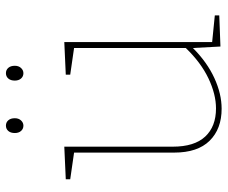

<svg xmlns="http://www.w3.org/2000/svg" viewBox="-80 -682 768 648"><g transform="rotate(-90 304.0 -358.0)"><path d="M486 -26 576 -17V-2L471 2L466 -91Q418 -43 364.5 -18.5Q311 6 261 6Q193 6 153 -34.5Q113 -75 113 -154V-492L23 -505V-520L133 -525V-159Q133 -86 167 -49.5Q201 -13 262 -13Q310 -13 363.5 -38.5Q417 -64 466 -115V-492L376 -505V-520L486 -525ZM179 -692Q179 -706 186 -714Q193 -722 204 -722Q215 -722 222 -714Q229 -706 229 -692Q229 -679 221.5 -671Q214 -663 204 -663Q193 -663 186 -671Q179 -679 179 -692ZM356 -692Q356 -706 363 -714Q370 -722 381 -722Q392 -722 399 -714Q406 -706 406 -692Q406 -679 398.5 -671Q391 -663 381 -663Q370 -663 363 -671Q356 -679 356 -692Z"/></g></svg>

Font: Bitter Pro Thin
Style: Regular
Weight: 250
Designer: Sol Matas, and Bitter project Authors
Foundry: Sol Matas
Version: Version 1.010